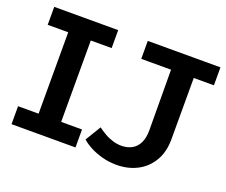

<svg xmlns="http://www.w3.org/2000/svg" viewBox="-115 -864 1243 1055"><g transform="rotate(20 507.0 -336.5)"><path d="M155 -62V-627H287V-62ZM35 0V-105H409V0ZM35 -581V-686H409V-581ZM653 13Q609 13 569.5 2.5Q530 -8 498.5 -24.5Q467 -41 446 -60L501 -151Q520 -137 543 -123.5Q566 -110 593 -102Q620 -94 647 -95Q679 -96 704 -110Q729 -124 743.5 -153Q758 -182 758 -228L756 -630H889V-223Q889 -148 857.5 -95Q826 -42 772.5 -14.5Q719 13 653 13ZM582 -581V-686H1007V-581Z"/></g></svg>

Font: BioRhyme ExtraBold
Style: Bold
Weight: 700
Version: Version 1.600;gftools[0.9.33]